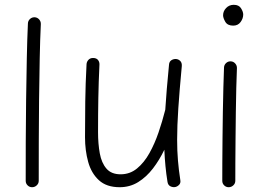

<svg xmlns="http://www.w3.org/2000/svg" viewBox="-20 -759 1100 806"><path d="M125.5 -686.5Q136.7 -686 144.3 -677.5Q151.9 -668.9 151.4 -657.7Q148.4 -595.7 146.7 -512.7Q145 -429.7 144 -338.6Q143.1 -247.6 142.8 -159.9Q142.6 -72.3 142.6 0Q142.6 11.2 134.3 19Q126 26.9 114.7 26.9Q103.5 26.9 95.7 19Q87.9 11.2 87.9 0Q87.9 -72.3 88.1 -160.2Q88.4 -248 89.6 -339.1Q90.8 -430.2 92.5 -513.7Q94.2 -597.2 97.2 -660.6Q97.7 -671.9 106 -679.4Q114.3 -687 125.5 -686.5Z M743.2 -481.9Q733.4 -377.4 728.5 -303.5Q723.6 -229.5 723.6 -172.9Q723.6 -125 727.1 -84.7Q730.5 -44.4 736.8 -3.9Q739.3 8.3 732.7 15.9Q726.1 23.4 716.8 25.9Q706.1 28.3 695.6 23.2Q685.1 18.1 683.1 4.4Q677.7 -28.8 674.6 -61.8Q671.4 -94.7 669.9 -130.4Q649.4 -87.4 622.1 -51.8Q594.7 -16.1 560.1 5.4Q525.4 26.9 482.4 26.9Q427.2 26.9 395.3 -2.4Q363.3 -31.7 350.1 -79.6Q336.9 -127.4 336.9 -182.6Q336.9 -258.3 337.9 -333Q338.9 -407.7 343.3 -489.3Q343.8 -499.5 351.1 -507.6Q358.4 -515.6 370.6 -515.6Q384.3 -515.6 391.1 -507.6Q397.9 -499.5 397.5 -488.3Q394 -415 392.8 -348.6Q391.6 -282.2 391.6 -203.6Q391.6 -155.3 398.9 -115.2Q406.2 -75.2 426.8 -51.3Q447.3 -27.3 486.3 -27.3Q525.4 -27.3 555.2 -51.8Q585 -76.2 607.2 -116Q629.4 -155.8 645.5 -202.9Q661.6 -250 672.9 -294.9Q673.3 -296.9 673.8 -298.3Q676.3 -338.4 680.2 -385.3Q684.1 -432.1 689.5 -487.3Q690.4 -500.5 699.7 -506.3Q709 -512.2 719.7 -511.2Q729.5 -510.3 736.8 -502.9Q744.1 -495.6 743.2 -481.9Z M916.5 -694.8Q916.5 -711.9 929.2 -725.3Q941.9 -738.8 961.4 -738.8Q982.9 -738.8 991.9 -724.1Q1001 -709.5 1001 -698.2Q1001 -681.6 990 -666.5Q979 -651.4 959 -651.4Q935.1 -651.4 925.8 -667.5Q916.5 -683.6 916.5 -694.8ZM948.7 -501.5Q960 -501 967.5 -492.4Q975.1 -483.9 974.6 -472.7Q973.1 -438.5 971.9 -390.1Q970.7 -341.8 970 -286.9Q969.2 -231.9 968.8 -177.7Q968.3 -123.5 968 -77.1Q967.8 -30.8 967.8 0Q967.8 11.2 959.5 19Q951.2 26.9 939.9 26.9Q928.7 26.9 920.9 19Q913.1 11.2 913.1 0Q913.1 -30.8 913.3 -77.4Q913.6 -124 914.1 -178.2Q914.6 -232.4 915.5 -287.6Q916.5 -342.8 917.7 -391.8Q918.9 -440.9 920.4 -475.6Q920.9 -486.8 929.2 -494.4Q937.5 -502 948.7 -501.5Z"/></svg>

Font: Mikhak-DS2-FD Light
Style: Regular
Weight: 300
Designer: Amin Abedi
Version: Version 3.2